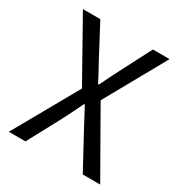

<svg xmlns="http://www.w3.org/2000/svg" viewBox="-157 -768 827 879"><g transform="rotate(30 256.5 -328.0)"><path d="M15 0 206 -339 28 -656H120L209 -488Q222 -465 233.5 -443.5Q245 -422 260 -393H264Q278 -422 288.5 -443.5Q299 -465 311 -488L398 -656H486L307 -335L498 0H406L310 -177Q297 -201 283.5 -226.5Q270 -252 254 -282H250Q236 -252 223 -226.5Q210 -201 198 -177L103 0Z"/></g></svg>

Font: Processing Sans Pro
Style: Regular
Weight: 400
Designer: Paul D. Hunt
Foundry: Adobe Systems Incorporated
Version: Version 2.020;PS 2.000;hotconv 1.0.86;makeotf.lib2.5.63406